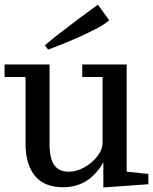

<svg xmlns="http://www.w3.org/2000/svg" viewBox="-22 -806 670 840"><path d="M430.2 14.2V-96.2Q368.7 13.2 253.9 13.2Q171.4 13.2 130.6 -37.1Q89.8 -87.4 89.8 -175.8V-469.2H-2V-523.9H194.8V-176.8Q194.8 -111.8 215.6 -83.3Q236.3 -54.7 279.8 -54.7Q312 -54.7 346.2 -73.5Q380.4 -92.3 403.6 -121.8Q426.8 -151.4 426.8 -183.1V-469.2H337.9V-523.9H532.2V-55.2L627 -44.9V0ZM188.5 -588.9 174.3 -607.9Q200.7 -630.4 236.3 -658.2Q272 -686 307.4 -712.6Q342.8 -739.3 368.2 -757.8L406.2 -785.6L455.6 -717.8Q441.4 -703.1 405 -683.6Q368.7 -664.1 325 -644.5Q281.2 -625 244.1 -610.4Z"/></svg>

Font: Trocchi
Style: Regular
Weight: 400
Designer: Vernon Adams
Foundry: Vernon Adams
Version: Version 1.101; ttfautohint (v1.8.4.7-5d5b);gftools[0.9.27]